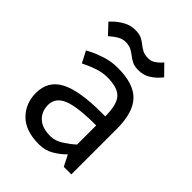

<svg xmlns="http://www.w3.org/2000/svg" viewBox="-203 -792 901 901"><g transform="rotate(45 247.0 -342.0)"><path d="M118 -153Q118 -111 146 -84Q174 -57 229 -57Q261 -57 292 -77Q323 -97 346 -118V-245Q221 -245 169.5 -223.5Q118 -202 118 -153ZM219 8Q129 8 83.5 -38Q38 -84 38 -153Q38 -233 106 -269Q174 -305 321 -305H346Q346 -382 319.5 -412Q293 -442 223 -442Q192 -442 162 -432Q132 -422 112.5 -412.5Q93 -403 93 -403L63 -460Q63 -460 86.5 -472Q110 -484 147.5 -496Q185 -508 228 -508Q333 -508 379.5 -459Q426 -410 426 -302V0H376L348 -55Q324 -30 291.5 -11Q259 8 219 8ZM42 -630Q42 -630 57.5 -645.5Q73 -661 100 -676.5Q127 -692 161 -692Q186 -692 202 -684Q218 -676 230 -666Q242 -656 257 -648Q272 -640 297 -640Q315 -640 330 -650Q345 -660 354 -670Q363 -680 363 -680L412 -630Q412 -630 398.5 -614.5Q385 -599 360.5 -583.5Q336 -568 302 -568Q276 -568 260.5 -576Q245 -584 232.5 -594Q220 -604 205 -612Q190 -620 166 -620Q147 -620 129.5 -610Q112 -600 100.5 -590Q89 -580 89 -580Z"/></g></svg>

Font: Epunda Sans
Style: Regular
Weight: 400
Designer: Simon Atzbach
Foundry: typofactur
Version: Version 2.204; ttfautohint (v1.8.4.7-5d5b)